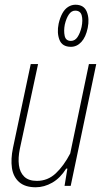

<svg xmlns="http://www.w3.org/2000/svg" viewBox="-20 -786 433 812"><path d="M387 -515 279 0H253L265 -73H260Q235 -33 201 -13.5Q167 6 131 6Q86 6 61 -16Q36 -38 30.5 -75.5Q25 -113 35 -161L110 -515H141L64 -157Q56 -118 60 -87.5Q64 -57 82.5 -39Q101 -21 136 -21Q182 -21 216 -53Q250 -85 277 -137L356 -515ZM280 -588Q243 -588 231.5 -617.5Q220 -647 228 -686Q234 -712 244 -730Q254 -748 268.5 -757Q283 -766 299 -766Q335 -766 347 -736.5Q359 -707 351 -668Q343 -629 324 -608.5Q305 -588 280 -588ZM280 -613Q297 -613 308 -629.5Q319 -646 325 -672Q331 -701 325.5 -721Q320 -741 298 -741Q282 -741 271 -724.5Q260 -708 254 -682Q249 -656 253.5 -634.5Q258 -613 280 -613Z"/></svg>

Font: Hubot Sans Condensed ExtraLight
Style: Italic
Weight: 200
Width: 3
Italic angle: -12.0243°
Designer: Deni Anggara
Foundry: GitHub, Inc., Subsidiary of Microsoft Corporation
Version: Version 2.000